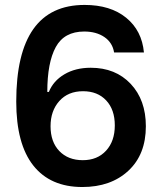

<svg xmlns="http://www.w3.org/2000/svg" viewBox="-20 -750 653 779"><path d="M314 8.8Q184.1 8.8 115 -78.6Q45.9 -166 45.9 -337.9Q45.9 -730 323.2 -730Q428.2 -730 491.9 -678Q555.7 -626 564 -537.1H442.9Q436.5 -577.1 403.6 -599.6Q370.6 -622.1 321.8 -622.1Q240.7 -622.1 206.3 -559.1Q171.9 -496.1 171.9 -377H178.2Q196.3 -421.9 241.2 -448.5Q286.1 -475.1 348.1 -475.1Q448.7 -475.1 510.3 -409.7Q571.8 -344.2 571.8 -237.8Q571.8 -123 500.7 -57.1Q429.7 8.8 314 8.8ZM185.1 -237.8Q185.1 -174.3 220.7 -137.2Q256.3 -100.1 315.9 -100.1Q375 -100.1 410.4 -138.7Q445.8 -177.2 445.8 -241.2Q445.8 -305.2 410.9 -342.5Q376 -379.9 316.9 -379.9Q256.3 -379.9 220.7 -340.1Q185.1 -300.3 185.1 -237.8Z"/></svg>

Font: Lumene Sans
Style: Bold
Weight: 600
Designer: Deni Anggara
Version: Version 1.003;Glyphs 3.1.2 (3151)